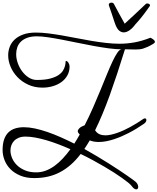

<svg xmlns="http://www.w3.org/2000/svg" viewBox="-20 -1115 1212 1478"><path d="M1085 -200.7Q1090.8 -203.6 1095.7 -203.6Q1101.1 -203.6 1104 -200Q1106.9 -196.3 1106.9 -190.9Q1106.9 -184.1 1101.6 -175.5Q1096.2 -167 1085 -160.2Q1056.6 -140.6 1028.1 -123.3Q999.5 -106 969.7 -90.8Q944.3 -77.6 916 -65.4Q887.7 -53.2 858.2 -43.5Q828.6 -33.7 798.6 -27.8Q768.6 -22 740.2 -22Q701.2 -22 670.9 -34.2Q660.6 -16.6 650.1 -0.2Q639.6 16.1 629.4 31.7Q679.7 59.6 727.3 88.1Q774.9 116.7 817.1 143.3Q859.4 169.9 895.3 193.8Q931.2 217.8 958 236.3Q984.9 254.9 1001.5 267.1Q1018.1 279.3 1022 282.7Q1033.7 292.5 1038.8 303.5Q1043.9 314.5 1043.9 323.7Q1043.9 332 1040 337.4Q1036.1 342.8 1029.3 342.8Q1021 342.8 1012 336.4Q1002.9 330.1 991.7 314.5Q984.4 305.2 965.8 290Q947.3 274.9 919.9 255.4Q892.6 235.8 857.2 213.1Q821.8 190.4 780.8 166.5Q739.7 142.6 694.3 117.9Q648.9 93.3 601.1 70.3Q564.5 118.2 524.7 153.1Q484.9 188 440.9 210.9Q397 233.9 347.9 244.9Q298.8 255.9 243.2 255.9Q182.1 255.9 136.5 236.8Q90.8 217.8 60.5 187.3Q30.3 156.7 15.1 117.9Q0 79.1 0 39.6Q0 -8.3 11.7 -41.7Q23.4 -75.2 44.9 -95.9Q66.4 -116.7 96.7 -126.2Q127 -135.7 163.6 -135.7Q203.1 -135.7 249 -126Q294.9 -116.2 344.7 -99.1Q394.5 -82 447 -58.8Q499.5 -35.6 551.8 -9.3Q563 -26.4 573.2 -43.9Q583.5 -61.5 593.8 -79.6Q586.9 -85.9 582.8 -92.3Q578.6 -98.6 578.6 -105.5Q578.6 -115.2 591.1 -127.9Q603.5 -140.6 631.8 -150.9Q666 -217.8 696.3 -286.9Q726.6 -356 753.2 -420.9Q779.8 -485.8 803.2 -543.2Q826.7 -600.6 846.9 -643.3Q867.2 -686 884.5 -710.7Q901.9 -735.4 916.5 -735.4Q873.5 -735.4 818.1 -742.7Q762.7 -750 701.9 -761.2Q641.1 -772.5 578.1 -785.4Q515.1 -798.3 457 -809.6Q398.9 -820.8 348.9 -828.1Q298.8 -835.4 263.7 -835.4Q220.2 -835.4 189.9 -824.2Q159.7 -813 140.6 -794.2Q121.6 -775.4 113 -750.5Q104.5 -725.6 104.5 -698.2Q104.5 -663.6 117.2 -628.2Q129.9 -592.8 151.6 -564.2Q173.3 -535.6 202.1 -517.6Q231 -499.5 263.7 -499.5Q326.2 -499.5 366.5 -510.3Q406.7 -521 430.7 -537.4Q454.6 -553.7 465.6 -572.8Q476.6 -591.8 480.5 -608.2Q484.4 -624.5 484.6 -635.3Q484.9 -646 487.8 -646Q492.7 -646 497.8 -642.1Q502.9 -638.2 506.8 -632.1Q510.7 -626 513.2 -618.4Q515.6 -610.8 515.6 -604Q515.6 -564.5 498.3 -533.9Q481 -503.4 451.9 -482.7Q422.9 -461.9 385.3 -451.2Q347.7 -440.4 307.6 -440.4Q246.6 -440.4 197.8 -462.9Q148.9 -485.4 114.5 -521.2Q80.1 -557.1 61.5 -601.3Q43 -645.5 43 -689.5Q43 -723.6 55.2 -755.4Q67.4 -787.1 93.5 -811.3Q119.6 -835.4 159.9 -849.9Q200.2 -864.3 255.9 -864.3Q300.8 -864.3 352.1 -857.9Q403.3 -851.6 458.3 -842Q513.2 -832.5 570.1 -821.3Q627 -810.1 683.6 -800.5Q740.2 -791 795.2 -784.7Q850.1 -778.3 900.4 -778.3Q958 -778.3 1015.9 -788.8Q1073.7 -799.3 1138.2 -824.7Q1143.1 -822.3 1149.2 -818.8Q1155.3 -815.4 1160.4 -811.3Q1165.5 -807.1 1168.9 -802.5Q1172.4 -797.9 1172.4 -793Q1172.4 -785.2 1161.1 -778.3Q1136.7 -763.7 1118.2 -755.1Q1099.6 -746.6 1084 -741.7Q1068.4 -736.8 1053.7 -735.4Q1039.1 -733.9 1022.9 -733.9Q1006.3 -733.9 987.3 -734.6Q968.3 -735.4 941.9 -735.4Q880.9 -537.6 825 -382.6Q769 -227.5 711.9 -111.8L713.9 -109.4Q727.1 -89.8 746.8 -81.5Q766.6 -73.2 791.5 -73.2Q813 -73.2 837.2 -78.9Q861.3 -84.5 886 -93.3Q910.6 -102.1 935.1 -113.5Q959.5 -125 981.4 -136.7Q1007.8 -150.9 1033.2 -166.7Q1058.6 -182.6 1085 -200.7ZM258.3 211.9Q295.9 211.9 331.1 199Q366.2 186 399.2 162.4Q432.1 138.7 462.6 106Q493.2 73.2 522 33.7Q474.6 12.7 427.5 -5.1Q380.4 -22.9 335.9 -35.9Q291.5 -48.8 251 -56.2Q210.4 -63.5 175.8 -63.5Q146.5 -63.5 124.8 -54.7Q103 -45.9 88.9 -31.2Q74.7 -16.6 67.6 2.9Q60.5 22.5 60.5 43.5Q60.5 72.3 73.2 102.3Q85.9 132.3 110.8 156.7Q135.7 181.2 172.9 196.5Q210 211.9 258.3 211.9ZM871.1 -918.9Q867.2 -928.2 863 -940.4Q858.9 -952.6 853 -970.5Q847.2 -988.3 838.9 -1013.2Q830.6 -1038.1 818.4 -1072.8Q817.4 -1075.7 817.4 -1078.6Q817.4 -1086.4 823.7 -1090.6Q830.1 -1094.7 837.9 -1094.7Q843.8 -1094.7 849.1 -1092.3Q854.5 -1089.8 856.9 -1084.5Q876.5 -1046.4 897.7 -1008.5Q918.9 -970.7 939.9 -932.6Q981.4 -970.7 1021.2 -1007.8Q1061 -1044.9 1102.5 -1084.5Q1106.4 -1088.4 1113.8 -1088.4Q1121.1 -1088.4 1127.9 -1084.5Q1134.8 -1080.6 1134.8 -1074.2Q1134.8 -1070.8 1131.8 -1066.4Q1111.3 -1037.1 1095.7 -1016.4Q1080.1 -995.6 1068.4 -981.2Q1056.6 -966.8 1048.3 -957Q1040 -947.3 1033.4 -940.2Q1026.9 -933.1 1021.7 -927.2Q1016.6 -921.4 1011.7 -914.6Q1005.4 -906.2 996.6 -897.7Q987.8 -889.2 977.5 -882.1Q967.3 -875 955.8 -870.4Q944.3 -865.7 932.6 -865.7Q915.5 -865.7 899.7 -877.4Q883.8 -889.2 871.1 -918.9Z"/></svg>

Font: Meddon
Style: Regular
Weight: 400
Designer: Vernon Adams
Foundry: Vernon Adams
Version: Version 1.000